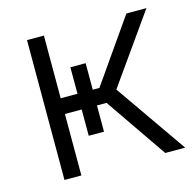

<svg xmlns="http://www.w3.org/2000/svg" viewBox="-85 -630 732 718"><g transform="rotate(-15 281.0 -271.0)"><path d="M79.1 0V-541.5H144.5V-298.8H294.4L463.9 -541.5H541.5L354 -276.4L546.4 0H469.2L305.7 -237.8H144.5V0ZM209.5 -401.4H268.6V-136.2H209.5Z"/></g></svg>

Font: Inter 18pt Light
Style: Regular
Weight: 300
Designer: Rasmus Andersson
Foundry: rsms
Version: Version 4.001;git-66647c0bb